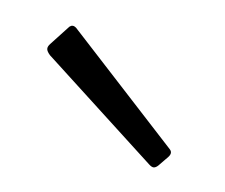

<svg xmlns="http://www.w3.org/2000/svg" viewBox="-42 -840 365 312"><g transform="rotate(30 140.0 -684.5)"><path d="M34 -751 265 -656Q272 -653 269 -644L262 -624Q260 -619 257 -617.5Q254 -616 248 -618L20 -691Q13 -694 11 -697.5Q9 -701 11 -707L24 -747Q27 -753 34 -751Z"/></g></svg>

Font: Libre Franklin Light
Style: Regular
Weight: 300
Designer: Pablo Impallari, Rodrigo Fuenzalida
Foundry: Impallari Type
Version: Version 1.002; ttfautohint (v1.5)